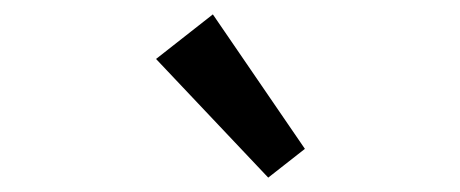

<svg xmlns="http://www.w3.org/2000/svg" viewBox="-20 -828 640 267"><path d="M353 -581 197 -746 276 -808 404 -621Z"/></svg>

Font: Wittgenstein SemiBold
Style: Regular
Weight: 600
Designer: Jörg Drees
Foundry: Jörg Drees
Version: Version 1.500